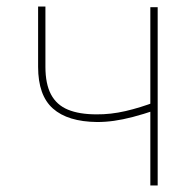

<svg xmlns="http://www.w3.org/2000/svg" viewBox="-20 -568 600 588"><path d="M462.9 -545.9V0H440.4V-545.9ZM458 -256.8V-231.4Q417.5 -217.8 386.5 -209.7Q355.5 -201.7 329.3 -198Q303.2 -194.3 277.3 -194.3Q187.5 -195.3 142.1 -235.6Q96.7 -275.9 96.7 -363.3V-547.9H119.1V-363.3Q119.1 -311 136.2 -278.8Q153.3 -246.6 188 -232.2Q222.7 -217.8 275.4 -217.8Q318.8 -217.3 364.3 -227.8Q409.7 -238.3 458 -256.8Z"/></svg>

Font: Inter Tight Thin
Style: Regular
Weight: 250
Designer: Rasmus Andersson
Foundry: rsms
Version: Version 3.004